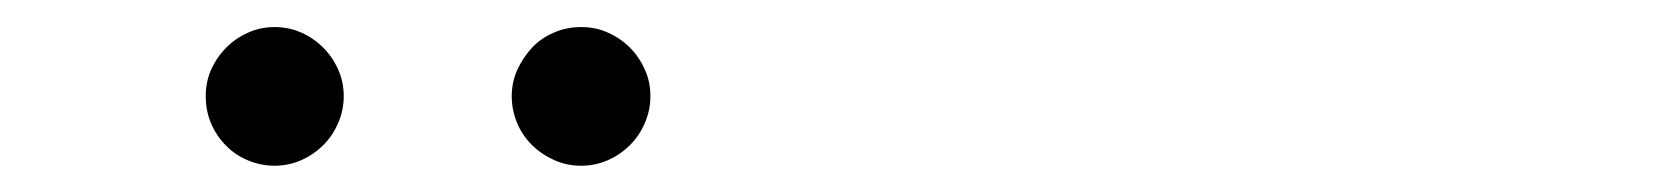

<svg xmlns="http://www.w3.org/2000/svg" viewBox="-20 -617 1244 144"><path d="M186 -596.7Q196.8 -596.7 206.1 -592.5Q215.3 -588.4 222.4 -581.3Q229.5 -574.2 233.6 -564.9Q237.8 -555.7 237.8 -544.9Q237.8 -534.2 233.6 -524.7Q229.5 -515.1 222.4 -508.1Q215.3 -501 205.8 -496.8Q196.3 -492.7 186 -492.7Q175.8 -492.7 166.3 -496.6Q156.7 -500.5 149.7 -507.6Q142.6 -514.6 138.4 -524.2Q134.3 -533.7 134.3 -544.9Q134.3 -555.7 138.4 -564.9Q142.6 -574.2 149.7 -581.3Q156.7 -588.4 166 -592.5Q175.3 -596.7 186 -596.7ZM416 -596.7Q426.8 -596.7 436 -592.5Q445.3 -588.4 452.4 -581.3Q459.5 -574.2 463.6 -564.9Q467.8 -555.7 467.8 -544.9Q467.8 -534.2 463.6 -524.7Q459.5 -515.1 452.4 -508.1Q445.3 -501 435.8 -496.8Q426.3 -492.7 416 -492.7Q404.8 -492.7 395.3 -497.1Q385.7 -501.5 378.7 -508.5Q371.6 -515.6 367.7 -525.1Q363.8 -534.7 363.8 -544.9Q363.8 -555.2 367.9 -564.5Q372.1 -573.7 378.9 -581.1Q385.7 -588.4 395.3 -592.5Q404.8 -596.7 416 -596.7Z"/></svg>

Font: Erica Type
Style: Italic
Weight: 400
Monospace: yes
Designer: Peter Wiegel
Foundry: Peter Wiegel
Version: Version 1.000 2010 initial release